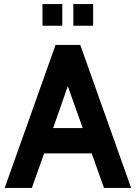

<svg xmlns="http://www.w3.org/2000/svg" viewBox="-20 -920 665 940"><path d="M622 0H489L429 -169H196L136 0H3L252 -700H373ZM385 -293 312 -498 240 -293ZM436 -794H339V-900H436ZM285 -794H188V-900H285Z"/></svg>

Font: Cabin
Style: Bold
Weight: 700
Designer: Pablo Impallari
Foundry: Pablo Impallari. www.impallari.com Igino Marini. www.ikern.com
Version: Version 1.005